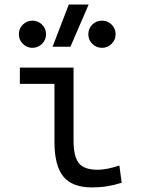

<svg xmlns="http://www.w3.org/2000/svg" viewBox="-20 -815 626 845"><path d="M384.3 9.8Q297.9 9.8 258.8 -38.1Q219.7 -85.9 219.7 -190.4V-445.8H67.4V-517.6H303.7V-195.3Q303.7 -128.9 325.9 -98.4Q348.1 -67.9 410.6 -67.9Q448.2 -67.9 505.4 -86.4L515.6 -10.7Q481.9 0 450.9 4.9Q419.9 9.8 384.3 9.8ZM211.4 -609.4 282.7 -794.9H370.1L290 -609.4ZM428.7 -604.5Q403.8 -604.5 386.2 -622.1Q368.7 -639.6 368.7 -664.1Q368.7 -689.5 386.2 -706.8Q403.8 -724.1 428.7 -724.1Q453.6 -724.1 471.2 -706.8Q488.8 -689.5 488.8 -664.1Q488.8 -639.6 471.2 -622.1Q453.6 -604.5 428.7 -604.5ZM122.6 -604.5Q98.1 -604.5 80.6 -622.1Q63 -639.6 63 -664.1Q63 -689.5 80.6 -706.8Q98.1 -724.1 122.6 -724.1Q147.5 -724.1 165 -706.8Q182.6 -689.5 182.6 -664.1Q182.6 -639.6 165 -622.1Q147.5 -604.5 122.6 -604.5Z"/></svg>

Font: Cascadia Code PL SemiLight
Style: Regular
Weight: 350
Monospace: yes
Designer: Aaron Bell
Foundry: Saja Typeworks
Version: Version 2404.023; ttfautohint (v1.8.4)